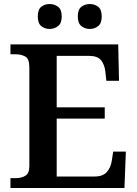

<svg xmlns="http://www.w3.org/2000/svg" viewBox="-20 -935 682 955"><path d="M32 0V-49H59Q87 -49 106.5 -61Q126 -73 126 -109V-600Q126 -643 105.5 -654Q85 -665 58 -665H32V-714H568L572 -533H509L504 -579Q500 -614 482.5 -635.5Q465 -657 424 -657H262V-401H501V-345H262V-57H450Q492 -57 511.5 -79.5Q531 -102 536 -135L543 -181H606L599 0ZM427 -791Q403 -791 385 -805Q367 -819 367 -853Q367 -888 385 -901.5Q403 -915 427 -915Q450 -915 468 -901.5Q486 -888 486 -853Q486 -819 468 -805Q450 -791 427 -791ZM227 -791Q203 -791 185.5 -805Q168 -819 168 -853Q168 -888 185.5 -901.5Q203 -915 227 -915Q250 -915 268.5 -901.5Q287 -888 287 -853Q287 -819 268.5 -805Q250 -791 227 -791Z"/></svg>

Font: Noto Serif Myanmar SemiBold
Style: Regular
Weight: 600
Designer: Ben Mitchell and the Monotype Design Team
Foundry: Monotype Imaging Inc.
Version: Version 2.106; ttfautohint (v1.8.4.7-5d5b)